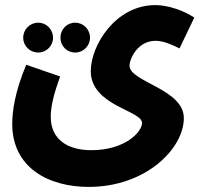

<svg xmlns="http://www.w3.org/2000/svg" viewBox="-20 -503 814 753"><path d="M28 -17C28 153 168 230 328 230C552 230 701 80 701 -40C701 -154 488 -182 488 -245C488 -272 519 -343 591 -343C622 -343 661 -325 684 -313L742 -434C702 -461 640 -483 589 -483C434 -483 336 -326 336 -224C336 -88 537 -70 537 -21C537 15 470 86 338 86C244 86 179 43 179 -45C179 -81 188 -127 216 -203L83 -249C37 -140 28 -64 28 -17ZM275 -297C307 -297 333 -323 333 -355C333 -388 307 -414 275 -414C242 -414 217 -388 217 -355C217 -323 242 -297 275 -297ZM130 -297C162 -297 188 -323 188 -355C188 -388 162 -414 130 -414C97 -414 71 -388 71 -355C71 -323 97 -297 130 -297Z"/></svg>

Font: Noto Sans Arabic UI XCn XBd
Style: Regular
Weight: 800
Width: 2
Designer: Monotype Design Team, Nadine Chahine and Nizar Qandah
Foundry: Monotype Imaging Inc.
Version: Version 2.010